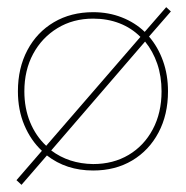

<svg xmlns="http://www.w3.org/2000/svg" viewBox="-20 -458 519 536"><path d="M40 58 26 45 97 -37Q66 -66 48 -108.5Q30 -151 30 -203Q30 -268 56.5 -318Q83 -368 130.5 -396Q178 -424 240 -424Q283 -424 320 -409.5Q357 -395 384 -369L444 -438L457 -426L396 -356Q421 -327 435 -288Q449 -249 449 -203Q449 -138 422.5 -88Q396 -38 349 -10Q302 18 240 18Q165 18 111 -24ZM48 -203Q48 -156 64 -117Q80 -78 109 -51L372 -355Q347 -380 313.5 -393Q280 -406 240 -406Q184 -406 140.5 -379.5Q97 -353 72.5 -307.5Q48 -262 48 -203ZM240 0Q296 0 339 -25.5Q382 -51 406.5 -97Q431 -143 431 -203Q431 -245 419 -280Q407 -315 385 -342L123 -38Q172 -1 240 0Z"/></svg>

Font: Grandiflora One
Style: Regular
Weight: 400
Designer: Haesung Cho
Foundry: JAMO
Version: Version 1.000; ttfautohint (v1.8.4.7-5d5b);gftools[0.9.28]